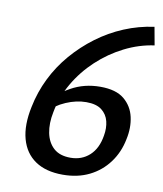

<svg xmlns="http://www.w3.org/2000/svg" viewBox="-78 -733 687 808"><g transform="rotate(10 265.5 -329.0)"><path d="M337 -381Q404 -381 439 -352Q474 -323 484 -278Q494 -233 483 -183Q472 -126 439.5 -82Q407 -38 357.5 -13.5Q308 11 244 11Q172 11 126.5 -20Q81 -51 65 -109Q49 -167 66 -247Q79 -312 108 -371Q137 -430 180 -480Q223 -530 276 -569.5Q329 -609 390 -634.5Q451 -660 517 -669L531 -592Q466 -583 404.5 -552Q343 -521 292 -473.5Q241 -426 206.5 -366.5Q172 -307 160 -241Q150 -192 158 -152Q166 -112 192 -88.5Q218 -65 264 -65Q312 -65 345 -95Q378 -125 387 -181Q393 -214 386 -242.5Q379 -271 356 -289Q333 -307 290 -307Q248 -307 203.5 -288Q159 -269 125 -233L111 -270Q156 -318 212 -349.5Q268 -381 337 -381Z"/></g></svg>

Font: Ysabeau Infant SemiBold
Style: Italic
Weight: 600
Italic angle: -12°
Designer: Christian Thalmann (Catharsis Fonts)
Version: Version 2.002; featfreeze: ss01,ss02,lnum